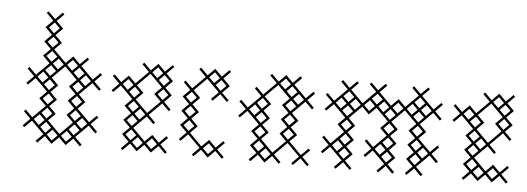

<svg xmlns="http://www.w3.org/2000/svg" viewBox="-34 -402 1321 481"><g transform="rotate(5 627.0 -161.0)"><path d="M142.9 4.3 160.7 -13.6 178.6 4.3 182.9 0 165 -17.9 196.4 -49.3 214.3 -31.4 218.6 -35.7 200.7 -53.6 218.6 -71.4 214.3 -75.7 196.4 -57.9 165 -89.3 182.9 -107.1 165 -125 196.4 -156.4 214.3 -138.6 218.6 -142.9 200.7 -160.7 218.6 -178.6 214.3 -182.9 196.4 -165 165 -196.4 182.9 -214.3 178.6 -218.6 160.7 -200.7 142.9 -218.6 125 -200.7 93.6 -232.1 111.4 -250 93.6 -267.9 111.4 -285.7 93.6 -303.6 111.4 -321.4 107.1 -325.7 89.3 -307.9 71.4 -325.7 67.1 -321.4 85 -303.6 67.1 -285.7 85 -267.9 67.1 -250 85 -232.1 67.1 -214.3 85 -196.4 53.6 -165 35.7 -182.9 31.4 -178.6 49.3 -160.7 31.4 -142.9 35.7 -138.6 53.6 -156.4 85 -125 67.1 -107.1 85 -89.3 53.6 -57.9 35.7 -75.7 31.4 -71.4 49.3 -53.6 31.4 -35.7 35.7 -31.4 53.6 -49.3 85 -17.9 67.1 0 71.4 4.3 89.3 -13.6 107.1 4.3 125 -13.6ZM75.7 -35.7 89.3 -49.3 102.9 -35.7 89.3 -22.1ZM142.9 -31.4 156.4 -17.9 142.9 -4.3 129.3 -17.9ZM125 -22.1 93.6 -53.6 111.4 -71.4 93.6 -89.3 111.4 -107.1 93.6 -125 111.4 -142.9 93.6 -160.7 125 -192.1 156.4 -160.7 138.6 -142.9 156.4 -125 138.6 -107.1 156.4 -89.3 138.6 -71.4 156.4 -53.6ZM71.4 -67.1 85 -53.6 71.4 -40 57.9 -53.6ZM71.4 -174.3 85 -160.7 71.4 -147.1 57.9 -160.7ZM75.7 -142.9 89.3 -156.4 102.9 -142.9 89.3 -129.3ZM147.1 -178.6 160.7 -192.1 174.3 -178.6 160.7 -165ZM75.7 -71.4 89.3 -85 102.9 -71.4 89.3 -57.9ZM75.7 -107.1 89.3 -120.7 102.9 -107.1 89.3 -93.6ZM75.7 -178.6 89.3 -192.1 102.9 -178.6 89.3 -165ZM75.7 -214.3 89.3 -227.9 102.9 -214.3 89.3 -200.7ZM75.7 -250 89.3 -263.6 102.9 -250 89.3 -236.4ZM75.7 -285.7 89.3 -299.3 102.9 -285.7 89.3 -272.1ZM93.6 -17.9 107.1 -31.4 120.7 -17.9 107.1 -4.3ZM93.6 -196.4 107.1 -210 120.7 -196.4 107.1 -182.9ZM129.3 -196.4 142.9 -210 156.4 -196.4 142.9 -182.9ZM147.1 -35.7 160.7 -49.3 174.3 -35.7 160.7 -22.1ZM147.1 -71.4 160.7 -85 174.3 -71.4 160.7 -57.9ZM147.1 -107.1 160.7 -120.7 174.3 -107.1 160.7 -93.6ZM147.1 -142.9 160.7 -156.4 174.3 -142.9 160.7 -129.3ZM165 -53.6 178.6 -67.1 192.1 -53.6 178.6 -40ZM165 -160.7 178.6 -174.3 192.1 -160.7 178.6 -147.1Z M339.3 -22.1 307.9 -53.6 339.3 -85 357.1 -67.1 361.4 -71.4 343.6 -89.3 375 -120.7 392.9 -102.9 397.1 -107.1 379.3 -125 397.1 -142.9 379.3 -160.7 397.1 -178.6 379.3 -196.4 397.1 -214.3 392.9 -218.6 375 -200.7 357.1 -218.6 339.3 -200.7 321.4 -218.6 317.1 -214.3 335 -196.4 303.6 -165 285.7 -182.9 267.9 -165 250 -182.9 245.7 -178.6 263.6 -160.7 245.7 -142.9 250 -138.6 267.9 -156.4 299.3 -125 281.4 -107.1 299.3 -89.3 281.4 -71.4 299.3 -53.6 281.4 -35.7 299.3 -17.9 281.4 0 285.7 4.3 303.6 -13.6 321.4 4.3 339.3 -13.6 357.1 4.3 375 -13.6 392.9 4.3 397.1 0 379.3 -17.9 397.1 -35.7 392.9 -40 375 -22.1 357.1 -40ZM339.3 -93.6 307.9 -125 325.7 -142.9 307.9 -160.7 339.3 -192.1 370.7 -160.7 352.9 -142.9 370.7 -125ZM361.4 -178.6 375 -192.1 388.6 -178.6 375 -165ZM290 -142.9 303.6 -156.4 317.1 -142.9 303.6 -129.3ZM272.1 -160.7 285.7 -174.3 299.3 -160.7 285.7 -147.1ZM290 -35.7 303.6 -49.3 317.1 -35.7 303.6 -22.1ZM290 -71.4 303.6 -85 317.1 -71.4 303.6 -57.9ZM290 -107.1 303.6 -120.7 317.1 -107.1 303.6 -93.6ZM307.9 -17.9 321.4 -31.4 335 -17.9 321.4 -4.3ZM307.9 -89.3 321.4 -102.9 335 -89.3 321.4 -75.7ZM343.6 -17.9 357.1 -31.4 370.7 -17.9 357.1 -4.3ZM343.6 -196.4 357.1 -210 370.7 -196.4 357.1 -182.9ZM361.4 -142.9 375 -156.4 388.6 -142.9 375 -129.3Z M500 4.3 517.9 -13.6 535.7 4.3 540 0 522.1 -17.9 540 -35.7 535.7 -40 517.9 -22.1 500 -40 482.1 -22.1 450.7 -53.6 468.6 -71.4 450.7 -89.3 468.6 -107.1 450.7 -125 468.6 -142.9 450.7 -160.7 482.1 -192.1 513.6 -160.7 495.7 -142.9 500 -138.6 517.9 -156.4 535.7 -138.6 540 -142.9 522.1 -160.7 540 -178.6 522.1 -196.4 540 -214.3 535.7 -218.6 517.9 -200.7 500 -218.6 482.1 -200.7 464.3 -218.6 460 -214.3 477.9 -196.4 446.4 -165 428.6 -182.9 424.3 -178.6 442.1 -160.7 424.3 -142.9 442.1 -125 424.3 -107.1 442.1 -89.3 424.3 -71.4 442.1 -53.6 424.3 -35.7 428.6 -31.4 446.4 -49.3 477.9 -17.9 460 0 464.3 4.3 482.1 -13.6ZM504.3 -178.6 517.9 -192.1 531.4 -178.6 517.9 -165ZM432.9 -71.4 446.4 -85 460 -71.4 446.4 -57.9ZM432.9 -107.1 446.4 -120.7 460 -107.1 446.4 -93.6ZM432.9 -142.9 446.4 -156.4 460 -142.9 446.4 -129.3ZM486.4 -17.9 500 -31.4 513.6 -17.9 500 -4.3ZM486.4 -196.4 500 -210 513.6 -196.4 500 -182.9Z M642.9 4.3 660.7 -13.6 678.6 4.3 682.9 0 665 -17.9 696.4 -49.3 727.9 -17.9 710 0 714.3 4.3 732.1 -13.6 750 4.3 754.3 0 736.4 -17.9 754.3 -35.7 750 -40 732.1 -22.1 700.7 -53.6 718.6 -71.4 700.7 -89.3 718.6 -107.1 700.7 -125 732.1 -156.4 750 -138.6 754.3 -142.9 736.4 -160.7 754.3 -178.6 750 -182.9 732.1 -165 700.7 -196.4 718.6 -214.3 714.3 -218.6 696.4 -200.7 678.6 -218.6 660.7 -200.7 642.9 -218.6 638.6 -214.3 656.4 -196.4 625 -165 607.1 -182.9 602.9 -178.6 620.7 -160.7 589.3 -129.3 571.4 -147.1 567.1 -142.9 585 -125 567.1 -107.1 571.4 -102.9 589.3 -120.7 620.7 -89.3 602.9 -71.4 620.7 -53.6 602.9 -35.7 620.7 -17.9 602.9 0 607.1 4.3 625 -13.6ZM660.7 -22.1 629.3 -53.6 647.1 -71.4 629.3 -89.3 647.1 -107.1 629.3 -125 647.1 -142.9 629.3 -160.7 660.7 -192.1 692.1 -160.7 674.3 -142.9 692.1 -125 674.3 -107.1 692.1 -89.3 674.3 -71.4 692.1 -53.6ZM682.9 -178.6 696.4 -192.1 710 -178.6 696.4 -165ZM607.1 -138.6 620.7 -125 607.1 -111.4 593.6 -125ZM611.4 -107.1 625 -120.7 638.6 -107.1 625 -93.6ZM611.4 -35.7 625 -49.3 638.6 -35.7 625 -22.1ZM611.4 -71.4 625 -85 638.6 -71.4 625 -57.9ZM611.4 -142.9 625 -156.4 638.6 -142.9 625 -129.3ZM629.3 -17.9 642.9 -31.4 656.4 -17.9 642.9 -4.3ZM665 -196.4 678.6 -210 692.1 -196.4 678.6 -182.9ZM682.9 -71.4 696.4 -85 710 -71.4 696.4 -57.9ZM682.9 -107.1 696.4 -120.7 710 -107.1 696.4 -93.6ZM682.9 -142.9 696.4 -156.4 710 -142.9 696.4 -129.3ZM700.7 -160.7 714.3 -174.3 727.9 -160.7 714.3 -147.1Z M843.6 -125 875 -156.4 892.9 -138.6 910.7 -156.4 942.1 -125 924.3 -107.1 942.1 -89.3 910.7 -57.9 892.9 -75.7 888.6 -71.4 906.4 -53.6 888.6 -35.7 892.9 -31.4 910.7 -49.3 942.1 -17.9 924.3 0 928.6 4.3 946.4 -13.6 964.3 4.3 968.6 0 950.7 -17.9 968.6 -35.7 950.7 -53.6 968.6 -71.4 950.7 -89.3 968.6 -107.1 950.7 -125 982.1 -156.4 1013.6 -125 995.7 -107.1 1013.6 -89.3 995.7 -71.4 1013.6 -53.6 995.7 -35.7 1013.6 -17.9 995.7 0 1000 4.3 1017.9 -13.6 1035.7 4.3 1040 0 1022.1 -17.9 1053.6 -49.3 1071.4 -31.4 1075.7 -35.7 1057.9 -53.6 1075.7 -71.4 1071.4 -75.7 1053.6 -57.9 1022.1 -89.3 1040 -107.1 1022.1 -125 1053.6 -156.4 1071.4 -138.6 1075.7 -142.9 1057.9 -160.7 1075.7 -178.6 1071.4 -182.9 1053.6 -165 1022.1 -196.4 1040 -214.3 1035.7 -218.6 1017.9 -200.7 1000 -218.6 995.7 -214.3 1013.6 -196.4 982.1 -165 964.3 -182.9 946.4 -165 915 -196.4 932.9 -214.3 928.6 -218.6 910.7 -200.7 892.9 -218.6 888.6 -214.3 906.4 -196.4 875 -165 843.6 -196.4 861.4 -214.3 857.1 -218.6 839.3 -200.7 821.4 -218.6 817.1 -214.3 835 -196.4 803.6 -165 785.7 -182.9 781.4 -178.6 799.3 -160.7 781.4 -142.9 785.7 -138.6 803.6 -156.4 835 -125 817.1 -107.1 835 -89.3 803.6 -57.9 785.7 -75.7 781.4 -71.4 799.3 -53.6 781.4 -35.7 785.7 -31.4 803.6 -49.3 835 -17.9 817.1 0 821.4 4.3 839.3 -13.6 857.1 4.3 861.4 0 843.6 -17.9 861.4 -35.7 843.6 -53.6 861.4 -71.4 843.6 -89.3 861.4 -107.1ZM821.4 -67.1 835 -53.6 821.4 -40 807.9 -53.6ZM825.7 -35.7 839.3 -49.3 852.9 -35.7 839.3 -22.1ZM825.7 -142.9 839.3 -156.4 852.9 -142.9 839.3 -129.3ZM821.4 -174.3 835 -160.7 821.4 -147.1 807.9 -160.7ZM892.9 -174.3 906.4 -160.7 892.9 -147.1 879.3 -160.7ZM928.6 -67.1 942.1 -53.6 928.6 -40 915 -53.6ZM932.9 -35.7 946.4 -49.3 960 -35.7 946.4 -22.1ZM932.9 -142.9 946.4 -156.4 960 -142.9 946.4 -129.3ZM1004.3 -142.9 1017.9 -156.4 1031.4 -142.9 1017.9 -129.3ZM1000 -174.3 1013.6 -160.7 1000 -147.1 986.4 -160.7ZM825.7 -71.4 839.3 -85 852.9 -71.4 839.3 -57.9ZM825.7 -107.1 839.3 -120.7 852.9 -107.1 839.3 -93.6ZM825.7 -178.6 839.3 -192.1 852.9 -178.6 839.3 -165ZM843.6 -160.7 857.1 -174.3 870.7 -160.7 857.1 -147.1ZM897.1 -178.6 910.7 -192.1 924.3 -178.6 910.7 -165ZM915 -160.7 928.6 -174.3 942.1 -160.7 928.6 -147.1ZM932.9 -71.4 946.4 -85 960 -71.4 946.4 -57.9ZM932.9 -107.1 946.4 -120.7 960 -107.1 946.4 -93.6ZM950.7 -160.7 964.3 -174.3 977.9 -160.7 964.3 -147.1ZM1004.3 -35.7 1017.9 -49.3 1031.4 -35.7 1017.9 -22.1ZM1004.3 -71.4 1017.9 -85 1031.4 -71.4 1017.9 -57.9ZM1004.3 -107.1 1017.9 -120.7 1031.4 -107.1 1017.9 -93.6ZM1004.3 -178.6 1017.9 -192.1 1031.4 -178.6 1017.9 -165ZM1022.1 -53.6 1035.7 -67.1 1049.3 -53.6 1035.7 -40ZM1022.1 -160.7 1035.7 -174.3 1049.3 -160.7 1035.7 -147.1Z M1196.4 -22.1 1165 -53.6 1196.4 -85 1214.3 -67.1 1218.6 -71.4 1200.7 -89.3 1232.1 -120.7 1250 -102.9 1254.3 -107.1 1236.4 -125 1254.3 -142.9 1236.4 -160.7 1254.3 -178.6 1236.4 -196.4 1254.3 -214.3 1250 -218.6 1232.1 -200.7 1214.3 -218.6 1196.4 -200.7 1178.6 -218.6 1174.3 -214.3 1192.1 -196.4 1160.7 -165 1142.9 -182.9 1125 -165 1107.1 -182.9 1102.9 -178.6 1120.7 -160.7 1102.9 -142.9 1107.1 -138.6 1125 -156.4 1156.4 -125 1138.6 -107.1 1156.4 -89.3 1138.6 -71.4 1156.4 -53.6 1138.6 -35.7 1156.4 -17.9 1138.6 0 1142.9 4.3 1160.7 -13.6 1178.6 4.3 1196.4 -13.6 1214.3 4.3 1232.1 -13.6 1250 4.3 1254.3 0 1236.4 -17.9 1254.3 -35.7 1250 -40 1232.1 -22.1 1214.3 -40ZM1196.4 -93.6 1165 -125 1182.9 -142.9 1165 -160.7 1196.4 -192.1 1227.9 -160.7 1210 -142.9 1227.9 -125ZM1218.6 -178.6 1232.1 -192.1 1245.7 -178.6 1232.1 -165ZM1147.1 -142.9 1160.7 -156.4 1174.3 -142.9 1160.7 -129.3ZM1129.3 -160.7 1142.9 -174.3 1156.4 -160.7 1142.9 -147.1ZM1147.1 -35.7 1160.7 -49.3 1174.3 -35.7 1160.7 -22.1ZM1147.1 -71.4 1160.7 -85 1174.3 -71.4 1160.7 -57.9ZM1147.1 -107.1 1160.7 -120.7 1174.3 -107.1 1160.7 -93.6ZM1165 -17.9 1178.6 -31.4 1192.1 -17.9 1178.6 -4.3ZM1165 -89.3 1178.6 -102.9 1192.1 -89.3 1178.6 -75.7ZM1200.7 -17.9 1214.3 -31.4 1227.9 -17.9 1214.3 -4.3ZM1200.7 -196.4 1214.3 -210 1227.9 -196.4 1214.3 -182.9ZM1218.6 -142.9 1232.1 -156.4 1245.7 -142.9 1232.1 -129.3Z"/></g></svg>

Font: Gossip Low Cross Stitch
Style: Regular
Weight: 300
Width: 3
Designer: Deborah Khodanovich
Version: Version 1.001;Glyphs 3.3.1 (3343)